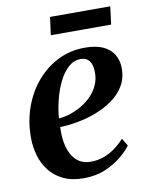

<svg xmlns="http://www.w3.org/2000/svg" viewBox="-82 -766 645 835"><g transform="rotate(-10 241.0 -348.0)"><path d="M433 -96Q418.5 -75.5 388.8 -50.5Q359 -25.5 316.5 -7.2Q274 11 220 11Q168 11 130.8 -6.8Q93.5 -24.5 69.8 -55Q46 -85.5 35 -123.8Q24 -162 24 -203Q24 -274.5 46.5 -337Q69 -399.5 109.5 -446.8Q150 -494 204.2 -520.8Q258.5 -547.5 322.5 -547.5Q372 -547.5 403.2 -532.8Q434.5 -518 449.8 -492.2Q465 -466.5 465.5 -434Q466 -389 446 -355Q426 -321 392.2 -297Q358.5 -273 317.8 -257.5Q277 -242 235.2 -234.5Q193.5 -227 157.5 -226Q155.5 -191.5 160.5 -160.5Q165.5 -129.5 178 -105.8Q190.5 -82 211.5 -68.2Q232.5 -54.5 262.5 -54.5Q294.5 -54.5 321.8 -64.8Q349 -75 372 -92.2Q395 -109.5 413 -129.5ZM296.5 -502Q265.5 -502 241.5 -480.2Q217.5 -458.5 200 -423Q182.5 -387.5 172 -345.8Q161.5 -304 158.5 -264Q184.5 -266 211.5 -275Q238.5 -284 263 -299Q287.5 -314 306.8 -334.5Q326 -355 337 -380.2Q348 -405.5 347.5 -435Q347 -469.5 333.8 -485.8Q320.5 -502 296.5 -502ZM197 -705.5H463L453 -626.5H186.5Z"/></g></svg>

Font: Merriweather 72pt SemiBold
Style: Italic
Weight: 600
Italic angle: -7.8°
Version: Version 2.101